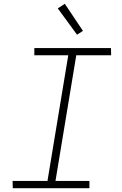

<svg xmlns="http://www.w3.org/2000/svg" viewBox="-20 -987 640 1007"><path d="M449 0H47L46 -38H229L338 -697H160V-735H562L563 -697H380L271 -38H449ZM384 -805 283 -943 320 -967 415 -825Z"/></svg>

Font: Iosevka Extralight Extended
Style: Italic
Weight: 200
Width: 7
Italic angle: -9°
Monospace: yes
Designer: Belleve Invis
Foundry: Belleve Invis
Version: Version 32.5.0; ttfautohint (v1.8.4)